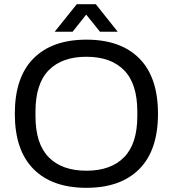

<svg xmlns="http://www.w3.org/2000/svg" viewBox="-20 -888 828 920"><path d="M242 -736 348 -868H439L544 -736H459L393 -818L328 -736ZM647.5 -78Q558 12 394 12Q230 12 140.5 -78Q51 -168 51 -343Q51 -518 140.5 -608Q230 -698 394 -698Q558 -698 647.5 -608Q737 -518 737 -343Q737 -168 647.5 -78ZM638 -332V-353Q638 -487 574.5 -551.5Q511 -616 394 -616Q277 -616 213.5 -551.5Q150 -487 150 -353V-332Q150 -199 213.5 -134.5Q277 -70 394 -70Q511 -70 574.5 -134.5Q638 -199 638 -332Z"/></svg>

Font: Archivo
Style: Regular
Weight: 400
Designer: Hector Gatti
Foundry: Omnibus-Type
Version: Version 2.001